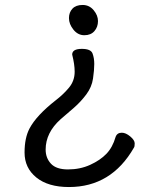

<svg xmlns="http://www.w3.org/2000/svg" viewBox="-20 -534 640 774"><path d="M258 220Q174 220 126.5 181.5Q79 143 79 81Q79 22 99 -16Q127 -69 205 -130Q235 -153 258 -180.5Q281 -208 281 -245Q281 -274 271 -314Q271 -337 310 -337Q346 -337 353 -318.5Q360 -300 360 -276Q360 -252 355 -217.5Q350 -183 328 -153.5Q306 -124 278.5 -100Q251 -76 224 -53Q164 1 164 69Q164 103 185.5 126Q207 149 254 149Q303 149 343.5 130.5Q384 112 409 86Q434 60 446 18Q452 1 471 1Q487 1 505 16Q523 31 523 44Q523 57 520 61Q429 220 258 220ZM258 -461Q258 -484 272 -499Q286 -514 313 -514Q340 -514 357.5 -493Q375 -472 375 -449Q375 -425 360.5 -408.5Q346 -392 320 -392Q294 -392 276 -414.5Q258 -437 258 -461Z"/></svg>

Font: LXGW WenKai Lite
Style: Bold
Weight: 700
Designer: LXGW / Fontworks Inc.
Foundry: LXGW / Fontworks Inc.
Version: Version 1.330;April 28, 2024